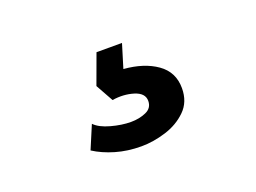

<svg xmlns="http://www.w3.org/2000/svg" viewBox="-52 -124 605 453"><g transform="rotate(-20 250.0 102.5)"><path d="M239.5 225Q205 225 175.2 216.2Q145.5 207.5 123 193L147.5 135Q160 148 186.5 155.2Q213 162.5 236 162.5Q257 162.5 274 155Q291 147.5 291 129.5Q291 110 266 102.2Q241 94.5 212.5 99L188 55L215.5 -20H279.5L261.5 39Q312 43 344 65.5Q376 88 376 128.5Q376 163 354.2 184.2Q332.5 205.5 301 215.2Q269.5 225 239.5 225Z"/></g></svg>

Font: Geologica
Style: Regular
Weight: 400
Designer: Sindre Bremnes, Frode Helland
Foundry: Monokrom Skriftforlag AS
Version: Version 1.010; ttfautohint (v1.8.4.7-5d5b);gftools[0.9.28]